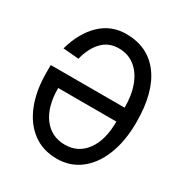

<svg xmlns="http://www.w3.org/2000/svg" viewBox="-173 -854 945 997"><g transform="rotate(30 300.0 -355.0)"><path d="M308 16Q223 16 162.5 -29.5Q102 -75 70 -156Q38 -237 38 -343V-390H481Q481 -466 459.5 -522.5Q438 -579 398 -610.5Q358 -642 302 -642Q241 -642 202 -600.5Q163 -559 146 -490L52 -498Q82 -605 145.5 -665.5Q209 -726 298 -726Q428 -726 500 -630Q572 -534 572 -355Q572 -241 538.5 -157.5Q505 -74 445.5 -29Q386 16 308 16ZM308 -68Q387 -68 433.5 -131.5Q480 -195 480 -306H131Q131 -195 178.5 -131.5Q226 -68 308 -68Z"/></g></svg>

Font: Geist Mono
Style: Regular
Weight: 400
Monospace: yes
Designer: Basement.studio, Andrés Briganti, Mateo Zaragoza
Foundry: Basement.studio, Vercel, Andrés Briganti, Guido Ferreyra, Mateo Zaragoza
Version: Version 1.500; ttfautohint (v1.8.4.7-5d5b)